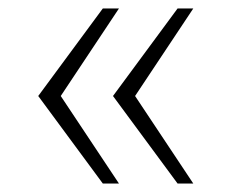

<svg xmlns="http://www.w3.org/2000/svg" viewBox="-20 -530 565 452"><path d="M222 -98 70 -304 222 -510H260L123 -304L260 -98ZM398 -98 246 -304 398 -510H435L298 -304L435 -98Z"/></svg>

Font: Saira Expanded ExtraLight
Style: Regular
Weight: 250
Width: 7
Designer: Hector Gatti with collaboration of the Omnibus-Type team
Foundry: Omnibus-Type
Version: Version 1.101